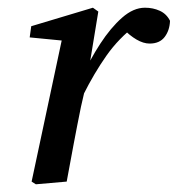

<svg xmlns="http://www.w3.org/2000/svg" viewBox="-20 -471 461 498"><path d="M196 -225 193 -271Q213 -316 240 -357.5Q267 -399 296.5 -425Q326 -451 356 -451Q377 -451 394.5 -443Q412 -435 421 -417Q420 -392 407 -375Q394 -358 368 -358Q352 -358 334 -368.5Q316 -379 299 -397L288 -408L333 -406Q288 -372 256 -326.5Q224 -281 196 -225ZM62 0 143 -380 170 -363 57 -374 61 -403 221 -451 235 -441 211 -295 210 -281 190 -194Q180 -145 171 -97Q162 -49 153 0L73 7Z"/></svg>

Font: Lisu Bosa SemiBold
Style: Italic
Weight: 600
Italic angle: -19°
Designer: David Morse, Annie Olsen, Victor Gaultney, Frank Grießhammer (Latin)
Foundry: SIL International
Version: Version 2.000